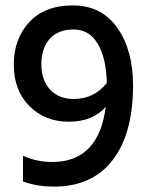

<svg xmlns="http://www.w3.org/2000/svg" viewBox="-20 -682 552 710"><path d="M472 -366Q472 -188 396.5 -90Q321 8 180 8Q116 8 65 -11V-106Q116 -83 173 -83Q345 -83 371 -287Q323 -232 234.5 -232Q146 -232 88.5 -290Q31 -348 31 -443Q31 -538 88 -600Q145 -662 250 -662Q355 -662 413.5 -579.5Q472 -497 472 -366ZM252 -316Q328 -316 375 -375Q373 -467 341.5 -520Q310 -573 252.5 -573Q195 -573 164 -538.5Q133 -504 133 -444.5Q133 -385 165.5 -350.5Q198 -316 252 -316Z"/></svg>

Font: Hind Colombo Medium
Style: Regular
Weight: 500
Designer: Jyotish Sonowal, Aditi Pimprikar
Foundry: Indian Type Foundry
Version: Version 1.000;PS 1.0;hotconv 1.0.86;makeotf.lib2.5.63406; tt